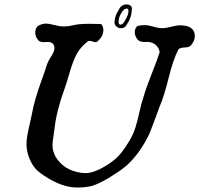

<svg xmlns="http://www.w3.org/2000/svg" viewBox="-20 -836 892 859"><path d="M519.5 -710Q508.8 -710 500.5 -717.8Q492.2 -725.6 492.2 -736.3Q492.2 -737.3 492.7 -740.2Q493.2 -743.2 493.2 -744.1Q494.1 -759.8 502.9 -777.3Q503.9 -778.3 507.3 -784.7Q510.7 -791 511.7 -793Q512.7 -794.9 516.1 -800.3Q519.5 -805.7 522 -807.1Q524.4 -808.6 528.3 -811.5Q532.2 -814.5 537.1 -815.4Q542 -816.4 546.9 -816.4Q555.7 -816.4 563 -811.5Q570.3 -806.6 570.3 -797.9Q570.3 -795.9 569.8 -793Q569.3 -790 569.3 -789.1Q568.4 -761.7 552.7 -734.4Q551.8 -733.4 549.3 -730Q546.9 -726.6 546.4 -725.1Q545.9 -723.6 543.9 -720.7Q542 -717.8 540.5 -716.8Q539.1 -715.8 536.6 -713.9Q534.2 -711.9 532.2 -711.4Q530.3 -710.9 526.9 -710.4Q523.4 -710 519.5 -710ZM513.7 -727.5Q518.6 -723.6 527.3 -728.5Q533.2 -732.4 542 -749Q552.7 -767.6 554.7 -782.2Q555.7 -791 552.2 -795.4Q548.8 -799.8 540 -795.9Q531.2 -793 521.5 -775.4Q511.7 -758.8 510.7 -742.2Q509.8 -730.5 513.7 -727.5ZM223.6 -619.1Q223.6 -648.4 193.4 -648.4Q190.4 -648.4 184.6 -647.9Q178.7 -647.5 175.8 -647.5Q156.2 -647.5 149.4 -658.2Q137.7 -672.9 137.7 -691.4Q137.7 -709 149.4 -719.7Q168 -730.5 186.5 -730.5Q198.2 -730.5 222.7 -724.1Q247.1 -717.8 261.7 -717.8H270.5Q287.1 -717.8 309.6 -723.6Q332 -729.5 382.8 -729.5Q413.1 -729.5 432.6 -728.5Q442.4 -717.8 442.4 -701.2Q442.4 -673.8 416 -650.4Q412.1 -647.5 407.2 -647.5Q402.3 -647.5 393.6 -650.4Q384.8 -653.3 380.9 -653.3Q377 -653.3 372.1 -650.4Q339.8 -625 323.2 -594.2Q306.6 -563.5 291.5 -511.2Q276.4 -459 267.6 -435.5Q231.4 -335 223.6 -257.8Q222.7 -250 218.8 -224.1Q214.8 -198.2 214.8 -185.5Q214.8 -161.1 228.5 -134.8Q265.6 -73.2 345.7 -62.5Q351.6 -61.5 363.3 -61.5Q401.4 -61.5 459 -97.7Q493.2 -119.1 513.7 -142.1Q534.2 -165 557.6 -204.1Q576.2 -234.4 585.9 -265.6Q595.7 -296.9 604 -335.4Q612.3 -374 622.1 -402.3Q634.8 -446.3 660.2 -509.8Q685.5 -573.2 694.3 -602.5Q692.4 -621.1 676.8 -634.8Q661.1 -648.4 639.6 -648.4H624Q603.5 -648.4 594.7 -660.2Q583 -674.8 583 -692.4Q583 -709 594.7 -719.7Q611.3 -723.6 627 -723.6Q643.6 -723.6 666 -716.8Q688.5 -710 706.1 -710Q721.7 -710 746.1 -716.3Q770.5 -722.7 785.2 -722.7Q851.6 -722.7 851.6 -673.8Q851.6 -653.3 834 -632.8Q826.2 -624 806.2 -623.5Q786.1 -623 778.3 -615.2Q754.9 -570.3 734.4 -487.3Q713.9 -404.3 694.3 -359.4Q687.5 -340.8 673.3 -302.7Q659.2 -264.6 652.3 -247.1Q645.5 -229.5 629.9 -201.7Q614.3 -173.8 594.7 -148.4Q566.4 -111.3 539.1 -89.4Q511.7 -67.4 466.8 -40Q424.8 -15.6 397.9 -6.3Q371.1 2.9 326.2 2.9Q272.5 2.9 215.8 -27.3Q171.9 -50.8 148.4 -71.8Q125 -92.8 110.4 -129.9Q98.6 -160.2 98.6 -191.4Q98.6 -209 102.1 -229Q105.5 -249 111.8 -275.4Q118.2 -301.8 121.1 -318.4Q128.9 -360.4 139.2 -395.5Q149.4 -430.7 166 -476.6Q182.6 -522.5 191.4 -550.8Q195.3 -562.5 209.5 -584.5Q223.6 -606.4 223.6 -619.1Z"/></svg>

Font: Essays1743
Style: Italic
Weight: 500
Italic angle: -10°
Designer: Based on the typeface in a 1743 English translation of the essays of Montaigne.  PostScript/TrueType font designed by Jo
Version: Version 002.100